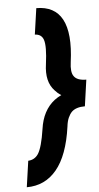

<svg xmlns="http://www.w3.org/2000/svg" viewBox="-60 -837 504 973"><g transform="rotate(-5 192.0 -350.0)"><path d="M36 100 55 -33Q88 -35 106 -62Q127 -94 141 -187Q154 -281 216 -329Q224 -335 233 -340.5Q242 -346 251 -350Q241 -356 233.5 -362.5Q226 -369 219 -377Q174 -424 187 -513Q199 -603 188 -636Q178 -666 144 -667L163 -800Q256 -800 294 -730Q333 -658 313 -512Q306 -462 321 -441Q337 -417 384 -417L365 -283Q320 -283 298 -262Q287 -251 279 -233Q271 -215 268 -188Q258 -116 238 -61.5Q218 -7 188 29Q129 100 36 100Z"/></g></svg>

Font: Unageo
Style: Bold-Italic
Weight: 700
Designer: Richard Sepsi
Foundry: Richard Sepsi
Version: Version 2.000